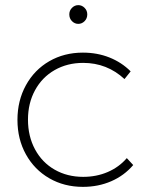

<svg xmlns="http://www.w3.org/2000/svg" viewBox="-20 -727 599 748"><path d="M304 -482Q242 -482 193 -454Q144 -426 116.5 -375.5Q89 -325 89 -261Q89 -196 116.5 -145Q144 -94 193 -66Q242 -38 304 -38Q356 -38 400 -57Q444 -76 474 -111L499 -84Q464 -43 413.5 -21Q363 1 303 1Q230 1 172 -32.5Q114 -66 81 -125.5Q48 -185 48 -260Q48 -335 81 -395Q114 -455 172 -488.5Q230 -522 303 -522Q359 -522 406.5 -503Q454 -484 489 -449L465 -419Q397 -482 304 -482ZM320 -671Q320 -655 309.5 -644.5Q299 -634 285 -634Q271 -634 260.5 -644.5Q250 -655 250 -671Q250 -686 260.5 -696.5Q271 -707 285 -707Q299 -707 309.5 -696.5Q320 -686 320 -671Z"/></svg>

Font: Gontserrat ExtraLight
Style: Regular
Weight: 275
Designer: Julieta Ulanovsky
Foundry: Julieta Ulanovsky
Version: Version 6.001